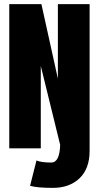

<svg xmlns="http://www.w3.org/2000/svg" viewBox="-20 -720 490 932"><path d="M237 192Q161 192 126 182L157 59Q180.5 69 229 69Q269.5 69 272 -17L178 -400V0H25V-700H181L261 -338V-700H415V12Q415 99 366 145.5Q317 192 237 192Z"/></svg>

Font: League Mono Condensed ExtraBold
Style: Regular
Weight: 800
Width: 1
Designer: Tyler Finck
Foundry: The League of Moveable Type / Tyler Finck
Version: Version 2.210